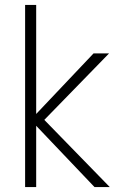

<svg xmlns="http://www.w3.org/2000/svg" viewBox="-20 -760 477 780"><path d="M82 0V-740H127V-297L360 -543H423L160 -273L426 0H364L127 -249V0Z"/></svg>

Font: Poppins ExtraLight
Style: Regular
Weight: 275
Designer: Ninad Kale (Devanagari), Jonny Pinhorn (Latin)
Foundry: Indian Type Foundry
Version: Version 3.200;PS 1.000;hotconv 16.6.54;makeotf.lib2.5.65590